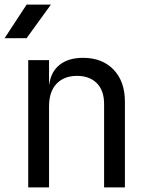

<svg xmlns="http://www.w3.org/2000/svg" viewBox="-30 -810 650 830"><path d="M92 0V-550H182V-445H183Q190 -500 228 -530Q266 -560 329 -560Q412 -560 461 -509Q510 -458 510 -370V0H420V-360Q420 -419 388.5 -450.5Q357 -482 303 -482Q247 -482 214.5 -448Q182 -414 182 -350V0ZM-10 -645 85 -790H190L85 -645Z"/></svg>

Font: NKDuy Mono
Style: Regular
Weight: 400
Monospace: yes
Designer: NKDuy
Foundry: NKDuy
Version: Version 2.251; ttfautohint (v1.8.4.7-5d5b)